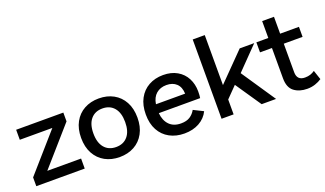

<svg xmlns="http://www.w3.org/2000/svg" viewBox="-70 -1148 2712 1602"><g transform="rotate(-20 1286.0 -347.0)"><path d="M39 0V-78L331 -411H42V-500H461V-422L169 -89H469V0Z M778 -510Q851 -510 907.5 -479Q964 -448 996 -389.5Q1028 -331 1028 -250Q1028 -169 996 -110.5Q964 -52 907.5 -21Q851 10 778 10Q705 10 648.5 -21Q592 -52 560 -110.5Q528 -169 528 -250Q528 -331 560 -389.5Q592 -448 648.5 -479Q705 -510 778 -510ZM778 -421Q712 -421 674.5 -376.5Q637 -332 637 -250Q637 -168 674.5 -123.5Q712 -79 778 -79Q844 -79 881.5 -123.5Q919 -168 919 -250Q919 -332 881.5 -376.5Q844 -421 778 -421Z M1353 10Q1279 10 1222 -21Q1165 -52 1133.5 -110Q1102 -168 1102 -249Q1102 -331 1133.5 -389.5Q1165 -448 1221 -479Q1277 -510 1349 -510Q1421 -510 1473 -480Q1525 -450 1552 -398Q1579 -346 1579 -282Q1579 -264 1578 -249Q1577 -234 1575 -223H1208Q1214 -156 1251.5 -117.5Q1289 -79 1354 -79Q1404 -79 1434.5 -99Q1465 -119 1483 -152L1569 -109Q1542 -53 1485.5 -21.5Q1429 10 1353 10ZM1211 -301H1470Q1468 -360 1435 -391Q1402 -422 1347 -422Q1292 -422 1256 -391Q1220 -360 1211 -301Z M1791 -704V-260L2027 -500H2156L1964 -303L2168 0H2040L1885 -228L1791 -132V0H1684V-704Z M2544 -112 2572 -29Q2547 -12 2514 -1Q2481 10 2443 10Q2373 10 2327 -25Q2281 -60 2281 -142V-411H2175V-500H2281V-650H2386V-500H2553V-411H2386V-158Q2386 -85 2457 -85Q2484 -85 2505 -92Q2526 -99 2544 -112Z"/></g></svg>

Font: Prodigy Sans Medium
Style: Regular
Weight: 500
Designer: Wei Huang
Foundry: Wei Huang
Version: Version 1.003; ttfautohint (v1.8.3)